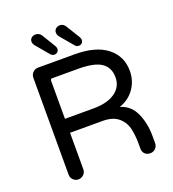

<svg xmlns="http://www.w3.org/2000/svg" viewBox="-154 -988 1004 1112"><g transform="rotate(-20 347.5 -432.0)"><path d="M93.8 -39.1V-636.7Q93.8 -655.3 106.9 -668.9Q120.1 -682.6 138.7 -682.6H366.2Q495.1 -682.6 564 -628.4Q632.8 -574.2 632.8 -483.4Q632.8 -423.8 600.1 -376Q567.4 -328.1 506.8 -306.6Q570.3 -288.1 598.6 -225.1Q627 -162.1 627 -84V-39.1Q627 -20.5 613.8 -7.3Q600.6 5.9 582 5.9Q561.5 5.9 548.8 -6.3Q536.1 -18.6 536.1 -39.1V-68.4Q536.1 -117.2 527.3 -159.2Q517.6 -205.1 482.9 -234.9Q448.2 -264.6 385.7 -264.6H184.6V-39.1Q184.6 -20.5 170.9 -7.3Q157.2 5.9 138.7 5.9Q120.1 5.9 106.9 -7.3Q93.8 -20.5 93.8 -39.1ZM360.4 -350.6Q445.3 -350.6 493.7 -384.3Q542 -418 542 -476.6Q542 -537.1 498.5 -566.9Q455.1 -596.7 355.5 -596.7H196.3Q184.6 -596.7 184.6 -585V-350.6ZM232.4 -731.4 165 -811.5Q155.3 -824.2 155.3 -836.9Q155.3 -850.6 165.5 -859.4Q175.8 -868.2 190.4 -868.2Q213.9 -868.2 226.6 -847.7L275.4 -767.6Q282.2 -755.9 282.2 -748Q282.2 -735.4 274.4 -728Q266.6 -720.7 254.9 -720.7Q241.2 -720.7 232.4 -731.4ZM341.8 -870.1Q363.3 -870.1 376 -848.6L425.8 -767.6Q432.6 -755.9 432.6 -748Q432.6 -735.4 424.8 -728Q417 -720.7 405.3 -720.7Q391.6 -720.7 382.8 -731.4L315.4 -811.5Q305.7 -824.2 305.7 -836.9Q305.7 -851.6 315.9 -860.8Q326.2 -870.1 341.8 -870.1Z"/></g></svg>

Font: jf-openhuninn-2.0
Style: Regular
Weight: 400
Designer: [Kosugi Maru]
Designed by MOTOYA      

[Varela Round]
Joe Prince (Latin component); Avraham Cornfeld (Hebrew component)
Foundry: justfont CO.,LTD.
Version: 2.0